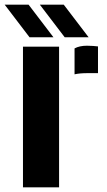

<svg xmlns="http://www.w3.org/2000/svg" viewBox="-51 -799 458 819"><path d="M267 -482V-592.5Q288 -604 320 -604Q333.5 -604 346.5 -603Q359.5 -602 367 -601V-487H322Q289 -487 267 -482ZM47 0V-600H201V0ZM75 -640 -31 -779H71L177 -640ZM225 -640 119 -779H221L327 -640Z"/></svg>

Font: Big Shoulders Stencil Text Black
Style: Regular
Weight: 900
Designer: Patric King
Foundry: XO Type Co
Version: Version 1.000